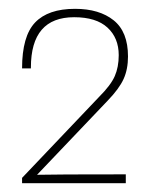

<svg xmlns="http://www.w3.org/2000/svg" viewBox="-20 -805 340 435"><path d="M265 -390H30V-402L205 -586Q231 -612 240 -632.5Q249 -653 249 -680Q249 -719 223.5 -742.5Q198 -766 148 -766Q50 -766 50 -652V-650H30Q30 -723 59.5 -754Q89 -785 150 -785Q205 -785 237.5 -759Q270 -733 270 -677Q270 -648 260 -626Q250 -604 224 -577L64 -409Q102 -410 265 -410Z"/></svg>

Font: Tanohe Sans Thin
Style: Regular
Weight: 100
Designer: Village Type and Design LLC & Cristiano Sobral
Foundry: Cooper Hewitt Smithsonian Design Museum
Version: Version 1.00;September 29, 2021;FontCreator 13.0.0.2655 64-b